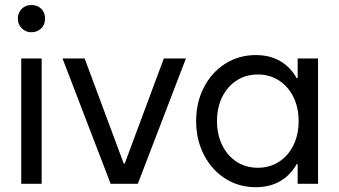

<svg xmlns="http://www.w3.org/2000/svg" viewBox="-20 -739 1364 772"><path d="M65.4 -503.9H147.5V0H65.4ZM51.8 -664.1Q51.8 -679.7 59.1 -692.4Q66.4 -705.1 78.6 -711.9Q90.8 -718.8 106.4 -718.8Q122.1 -718.8 134.8 -711.9Q147.5 -705.1 154.3 -692.4Q161.1 -679.7 161.1 -664.1Q161.1 -648.4 154.3 -636.2Q147.5 -624 134.8 -616.7Q122.1 -609.4 106.4 -609.4Q90.8 -609.4 78.6 -616.7Q66.4 -624 59.1 -636.2Q51.8 -648.4 51.8 -664.1Z M638.7 -503.9H727.5L534.2 0H451.2ZM231.4 -503.9H320.3L507.8 0L460 -81.1H507.8V0H424.8Z M1008.8 13.7Q940.4 13.7 885.7 -21Q831.1 -55.7 799.8 -116.7Q768.6 -177.7 768.6 -252Q768.6 -327.1 799.8 -387.7Q831.1 -448.2 885.7 -482.9Q940.4 -517.6 1008.8 -517.6Q1072.3 -517.6 1117.7 -486.3Q1163.1 -455.1 1187 -395.5Q1210.9 -335.9 1210.9 -252L1161.1 -424.8H1222.7V-79.1H1161.1L1210.9 -252Q1210.9 -168 1187 -108.4Q1163.1 -48.8 1117.7 -17.6Q1072.3 13.7 1008.8 13.7ZM1180.7 -252Q1180.7 -306.6 1159.7 -349.1Q1138.7 -391.6 1101.6 -415.5Q1064.5 -439.5 1016.6 -439.5Q968.8 -439.5 931.6 -415.5Q894.5 -391.6 873.5 -349.1Q852.5 -306.6 852.5 -252Q852.5 -198.2 873.5 -155.3Q894.5 -112.3 931.6 -88.4Q968.8 -64.5 1016.6 -64.5Q1064.5 -64.5 1101.6 -88.4Q1138.7 -112.3 1159.7 -154.8Q1180.7 -197.3 1180.7 -252ZM1176.8 0V-101.6L1198.2 -252L1176.8 -385.7V-503.9H1258.8V0Z"/></svg>

Font: Wanted Sans Variable
Style: Regular
Weight: 400
Designer: Original Design by Kil Hyung-jin and Kang Hanbin, Wanted Lab, Inc; Hangeul from Source Han Sans by Jang Soo-young and Ka
Foundry: Wanted Lab, Inc.
Version: Version 1.003;Glyphs 3.2 (3227)